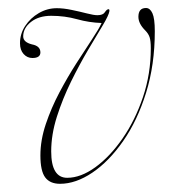

<svg xmlns="http://www.w3.org/2000/svg" viewBox="-20 -452 428 480"><path d="M367 -374Q367 -290 345.2 -220.2Q323.5 -150.5 288 -99.5Q252.5 -48.5 211 -20.5Q169.5 7.5 130 7.5Q105 7.5 93 -8.5Q81 -24.5 81 -63.5Q81 -101.5 94.5 -141.8Q108 -182 128.5 -220.8Q149 -259.5 171 -293.8Q193 -328 210.2 -354Q227.5 -380 234 -394.5Q203 -395.5 172.5 -404Q142 -412.5 108 -412.5Q77 -412.5 57.5 -397.2Q38 -382 38 -361Q38 -346.5 60 -341Q81 -337 81 -321Q81 -307 61 -307Q48 -307 39 -317Q30 -327 30 -344Q30 -367.5 43 -387.2Q56 -407 77 -419.2Q98 -431.5 122 -431.5Q139 -431.5 159.2 -427.2Q179.5 -423 197 -418.5Q214.5 -414 223.5 -414Q237.5 -414 242.2 -421.5Q247 -429 251.5 -429Q254 -429 253.5 -424Q252 -414 236.8 -388.5Q221.5 -363 200 -326.8Q178.5 -290.5 157.5 -247.8Q136.5 -205 122.2 -160.2Q108 -115.5 108 -73.5Q108 -7.5 148 -7.5Q182 -7.5 218.5 -34Q255 -60.5 286.5 -106Q318 -151.5 337.5 -209.5Q357 -267.5 357 -331Q357 -350 354 -359Q351 -368 343 -376Q326 -393 326 -410Q326 -432 345 -432Q355 -432 361 -419Q367 -406 367 -374Z"/></svg>

Font: Fraunces 144pt Thin
Style: Italic
Weight: 100
Italic angle: -16°
Version: Version 1.000;[b76b70a41]